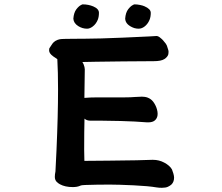

<svg xmlns="http://www.w3.org/2000/svg" viewBox="-20 -832 1040 901"><path d="M376.5 -275.4Q375 -218.8 375 -129.9Q375 -113.3 375.5 -103Q376 -86.9 376 -77.1Q396.5 -77.1 490.7 -78.1Q648.4 -79.6 693.8 -82Q696.3 -82 698.2 -82Q726.6 -82 751 -68.8Q777.3 -54.7 787.1 -36.6Q790.5 -28.8 793.7 -17.3Q796.9 -5.9 796.9 1.5Q796.9 21.5 784.7 33.7Q778.3 39.6 768.1 44.4Q757.8 49.3 739.7 49.3Q725.6 49.3 714.4 47.4Q677.2 41 606.9 37.6Q532.2 34.2 494.1 34.2Q456.1 34.2 434.1 34.7Q396.5 36.1 379.6 36.1Q362.8 36.1 354 40.5Q341.3 45.9 321.3 45.9Q285.6 45.9 261.2 32.7Q252.4 27.8 246.6 22Q237.3 12.7 237.3 -2Q237.3 -13.7 240.2 -27.3Q240.2 -31.7 241.7 -57.6Q243.2 -83.5 245.1 -126.5Q252.4 -291 252.4 -412.6Q252.4 -495.6 249 -554.2Q246.1 -556.6 240.5 -560.3Q234.9 -564 230.5 -566.9Q224.1 -571.8 220.7 -575Q217.3 -578.1 214.8 -582Q210.4 -588.4 210.4 -596.2Q210.4 -599.6 211.4 -605Q217.3 -612.8 221.2 -619.9Q225.1 -627 231.9 -633.8Q238.8 -640.6 250.5 -645Q258.8 -647.9 266.8 -648.7Q274.9 -649.4 282 -649.4Q289.1 -649.4 317.9 -649.9Q346.7 -650.4 382.8 -650.4Q439.9 -650.4 555.7 -655.3Q662.1 -660.2 681.6 -661.1L714.8 -663.1Q721.2 -663.1 728.5 -657.7Q735.8 -652.3 740 -648.2Q744.1 -644 745.6 -642.3Q747.1 -640.6 748.5 -638.7Q759.8 -626.5 763.2 -617.7Q764.2 -612.3 767.6 -603.8Q771 -595.2 771 -588.9Q771 -582.5 770 -577.6Q766.6 -564.5 751.2 -554.7Q735.8 -544.9 701.2 -544.9Q654.3 -544.9 559.1 -543.9Q463.9 -543 428 -542.2Q392.1 -541.5 366.7 -541Q369.6 -536.1 372.1 -530.8Q377.9 -516.1 377.9 -506.8Q377.9 -489.3 376 -372.6Q402.8 -375 434.6 -375H562.5Q593.3 -375 615.7 -377H616.2Q623.5 -377 631.6 -377.7Q639.6 -378.4 645.8 -378.4Q651.9 -378.4 659.2 -377.4Q673.8 -375.5 686.5 -366.7Q699.2 -357.9 709 -338.4Q713.4 -330.1 716.6 -318.8Q719.7 -307.6 719.7 -298.3Q719.7 -294.4 719.2 -290.5Q717.3 -276.4 706.8 -267.1Q696.3 -257.8 675.3 -257.8Q672.4 -257.8 670.4 -257.8Q624.5 -261.2 611.8 -261.7Q597.2 -262.7 545.7 -264.2Q494.1 -265.6 462.4 -265.6H410.2Q408.2 -265.6 406.2 -265.6Q386.2 -265.6 376.5 -275.4ZM368.2 -811.5Q395 -811.5 418 -801.8Q444.3 -790.5 444.3 -772Q444.3 -753.4 439 -739.7Q430.7 -719.2 415 -707.5Q401.4 -697.3 388.7 -697.3Q366.7 -697.3 347.2 -709.5Q325.7 -723.1 324.2 -744.1Q326.2 -772.5 338.4 -788.6Q350.6 -804.2 360.8 -808.6L366.2 -811.5ZM611.3 -811.5Q624 -811.5 637 -808.8Q649.9 -806.2 657.7 -802.7Q672.4 -796.4 679.9 -788.8Q687.5 -781.2 687.5 -771.5Q687.5 -753.4 682.1 -739.7Q675.8 -724.1 665 -713.4Q654.3 -702.6 641.1 -698.7Q636.2 -697.3 631.3 -697.3Q626.5 -697.3 621.1 -698Q615.7 -698.7 610.4 -700.2Q600.1 -703.6 592 -708.5Q584 -713.4 579.1 -718.3Q568.4 -729 567.4 -744.1Q569.3 -772.5 581.5 -788.6Q593.8 -804.2 604 -808.6L609.4 -811.5Z"/></svg>

Font: Bakudai
Style: Bold
Weight: 700
Version: Version 1.48